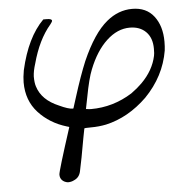

<svg xmlns="http://www.w3.org/2000/svg" viewBox="-49 -491 752 758"><g transform="rotate(-5 327.0 -112.0)"><path d="M502 -442Q558 -442 588 -403Q618 -364 618 -302Q618 -283 616 -267Q599 -166 523 -88Q449 -16 360 4Q331 10 299 10Q273 10 273 12L266 48Q260 83 252 125Q244 167 241 179Q236 203 215 212Q204 218 190 218Q176 216 167.5 207.5Q159 199 159 185Q159 172 214 2Q215 1 212 0Q209 -1 205 -2Q138 -22 94 -70Q50 -118 50 -190Q50 -210 55 -238Q84 -366 149 -431H162Q183 -431 183 -423Q183 -419 175 -409Q127 -353 102 -260Q93 -232 92 -210Q92 -185 97 -170Q114 -115 181 -87Q217 -70 235 -70L237 -71L250 -112Q277 -198 300 -253Q347 -360 401 -404Q447 -442 502 -442ZM574 -278Q574 -321 550 -345Q526 -369 486 -369Q437 -369 394 -329Q351 -289 323 -218Q309 -184 295 -109L286 -64Q300 -62 306 -62Q394 -62 470 -110Q495 -128 513 -146Q560 -193 572 -250Q574 -257 574 -278Z"/></g></svg>

Font: MathJax_Math
Style: Italic
Weight: 400
Version: Version 1.1